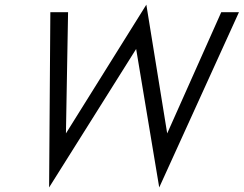

<svg xmlns="http://www.w3.org/2000/svg" viewBox="-20 -784 1061 836"><path d="M199.2 -731H276.4L267.1 -203.1L617.2 -763.7L708 -203.1L943.4 -731H1020.5L673.3 32.2L572.8 -570.8L193.8 32.2Z"/></svg>

Font: Glacial Indifference
Style: Italic
Weight: 400
Designer: Alfredo Marco Pradil
Foundry: Alfredo Marco Pradil
Version: Version 1.312